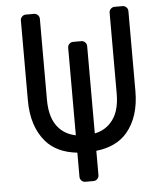

<svg xmlns="http://www.w3.org/2000/svg" viewBox="-58 -750 813 957"><g transform="rotate(-5 349.0 -272.0)"><path d="M618 -673V-273Q618 -143 552 -66Q498 -4 398 7V129Q398 140 390 148Q382 156 371 156H330Q319 156 311 148Q303 140 303 129V8Q200 -3 146 -66Q80 -143 80 -273V-673Q80 -684 88 -692Q96 -700 107 -700H148Q159 -700 167 -692Q175 -684 175 -673V-268Q175 -172 220 -124Q252 -89 303 -79V-517Q303 -528 311 -536Q319 -544 330 -544H371Q382 -544 390 -536Q398 -528 398 -517V-80Q447 -90 478 -124Q524 -172 524 -268V-673Q524 -684 532 -692Q540 -700 551 -700H591Q602 -700 610 -692Q618 -684 618 -673Z"/></g></svg>

Font: Contemporary
Style: Regular
Weight: 400
Designer: Victor Tran
Foundry: Victor Tran
Version: Version 1.100